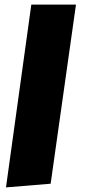

<svg xmlns="http://www.w3.org/2000/svg" viewBox="-20 -591 380 834"><path d="M116 -571H310L200 207L6 223Z"/></svg>

Font: FiraGO Heavy
Style: Italic
Weight: 900
Italic angle: -8°
Designer: bBox Type GmbH
Foundry: bBox Type GmbH
Version: Version 1.001